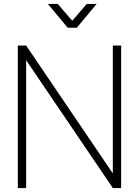

<svg xmlns="http://www.w3.org/2000/svg" viewBox="-20 -950 702 970"><path d="M222 -930H272L345 -845L418 -930H468L368 -810H322ZM70 0V-720H112L550 -74V-720H592V0H550L112 -646V0Z"/></svg>

Font: Vela Sans GX ExtLt
Style: Regular
Weight: 200
Designer: Principal design: Mikhail Sharanda - project Manrope.
Design modification: Ravid Balaliev
Foundry: Mikhail Sharanda
Version: Version 1.001